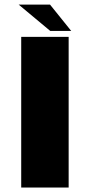

<svg xmlns="http://www.w3.org/2000/svg" viewBox="-20 -840 412 860"><path d="M75 0H287.5V-675H75ZM205 -701.5H299L204 -819.5H63.5Z"/></svg>

Font: Anybody SemiExpanded ExtraBold
Style: Regular
Weight: 800
Width: 6
Version: Version 1.113;gftools[0.9.25]